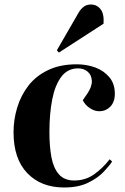

<svg xmlns="http://www.w3.org/2000/svg" viewBox="-20 -817 555 851"><path d="M320 -532Q364 -532 402 -518Q440 -504 464.5 -475Q489 -446 489 -401Q489 -365 469 -344.5Q449 -324 420 -324Q398 -324 377 -338.5Q356 -353 347 -373L367 -402Q388 -433 387 -458.5Q386 -484 369 -499Q352 -514 326 -514Q280 -514 252 -477Q224 -440 211.5 -376.5Q199 -313 199 -231Q199 -168 208 -120Q217 -72 241 -44.5Q265 -17 309 -17Q359 -17 397.5 -44.5Q436 -72 466 -111L477 -101Q466 -84 440.5 -56.5Q415 -29 371.5 -7.5Q328 14 264 14Q162 14 101 -49.5Q40 -113 40 -231Q40 -287 56.5 -341Q73 -395 106.5 -438Q140 -481 193.5 -506.5Q247 -532 320 -532ZM329 -762Q338 -777 351 -787Q364 -797 383 -797Q409 -797 425.5 -776.5Q442 -756 439 -712L241 -584L232 -594Z"/></svg>

Font: Literata 72pt
Style: Bold Italic
Weight: 700
Italic angle: -2°
Designer: Latin by Veronika Burian and Jose Scaglione. Greek by Irene Vlachou. Cyrillic by Vera Evstafieva
Foundry: TypeTogether
Version: Version 3.002